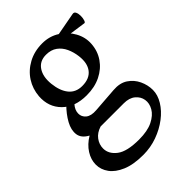

<svg xmlns="http://www.w3.org/2000/svg" viewBox="-222 -616 984 984"><g transform="rotate(-45 270.0 -124.5)"><path d="M341 -480 481 -506Q494 -509 499.5 -497.5Q505 -486 505 -470Q505 -454 501 -441.5Q497 -429 491 -430L351 -450ZM103 -4Q64 -25 59.5 -58Q55 -91 75.5 -128.5Q96 -166 132 -202L162 -173Q142 -150 141.5 -125.5Q141 -101 160.5 -85Q180 -69 219 -72L354 -82Q403 -86 434.5 -65Q466 -44 482 -10Q498 24 498 60Q498 96 476 132Q454 168 416 197Q378 226 329.5 243.5Q281 261 228 261Q157 261 111 241.5Q65 222 42.5 191Q20 160 20 124Q20 88 41.5 54Q63 20 103 -4ZM105 92Q105 132 143 161Q181 190 268 190Q330 190 368 171Q406 152 422 124Q438 96 433.5 68.5Q429 41 406 22Q383 3 344 3H176Q141 14 123 38.5Q105 63 105 92ZM239 -160Q153 -160 105 -208Q57 -256 62 -330Q66 -380 92 -420.5Q118 -461 163 -485.5Q208 -510 265 -510Q318 -510 359 -483.5Q400 -457 422.5 -416Q445 -375 442 -330Q439 -281 412.5 -242.5Q386 -204 341.5 -182Q297 -160 239 -160ZM256 -210Q309 -210 334 -242Q359 -274 352 -330Q348 -363 335 -391.5Q322 -420 298 -437.5Q274 -455 238 -455Q192 -455 169 -420.5Q146 -386 152 -330Q158 -274 184 -242Q210 -210 256 -210Z"/></g></svg>

Font: Anvers
Style: Regular
Weight: 400
Designer: Ishtar van Looy
Version: Version 1.000